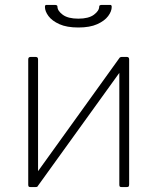

<svg xmlns="http://www.w3.org/2000/svg" viewBox="-20 -762 641 782"><path d="M135 -520V-12Q135 -5 133 -2.5Q131 0 123 0H106Q99 0 97 -2Q95 -4 95 -10V-520Q95 -530 104 -530H126Q135 -530 135 -520ZM506 -520V-12Q506 -5 504 -2.5Q502 0 494 0H477Q470 0 468 -2Q466 -4 466 -10V-520Q466 -530 475 -530H497Q506 -530 506 -520ZM468 -528 494 -504 133 -3 107 -26ZM299 -650Q252 -650 222 -663.5Q192 -677 177.5 -696.5Q163 -716 163 -734Q163 -738 164.5 -740Q166 -742 168 -742H203Q208 -742 211 -740.5Q214 -739 214 -735Q214 -718 235.5 -702Q257 -686 299 -686ZM299 -650V-686Q341 -686 362.5 -702Q384 -718 384 -735Q384 -739 387 -740.5Q390 -742 395 -742H430Q432 -742 433.5 -740Q435 -738 435 -734Q435 -716 420.5 -696.5Q406 -677 376 -663.5Q346 -650 299 -650Z"/></svg>

Font: Libre Franklin Thin
Style: Regular
Weight: 100
Designer: Pablo Impallari, Rodrigo Fuenzalida, Nhung Nguyen
Foundry: Impallari Type
Version: Version 3.000